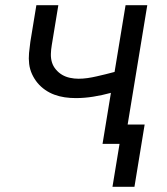

<svg xmlns="http://www.w3.org/2000/svg" viewBox="-20 -550 640 734"><path d="M494 164H410L437 0H372L404 -195Q371 -186 337 -180.5Q303 -175 270 -175Q248 -175 227.5 -178Q207 -181 188 -188Q169 -195 152.5 -206.5Q136 -218 123.5 -233Q111 -248 102.5 -266.5Q94 -285 91.5 -305.5Q89 -326 91 -347.5Q93 -369 96 -390L119 -530H203L178 -378Q175 -361 174.5 -344Q174 -327 178.5 -312Q183 -297 193.5 -284.5Q204 -272 217.5 -264Q231 -256 247.5 -252.5Q264 -249 280 -249Q297 -249 314.5 -251.5Q332 -254 349 -258Q366 -262 383 -266Q400 -270 418 -275L460 -530H543L468 -74H533Z"/></svg>

Font: Iosevka Curly Extended
Style: Italic
Weight: 400
Width: 7
Italic angle: -9°
Monospace: yes
Designer: Belleve Invis
Foundry: Belleve Invis
Version: Version 11.1.0; ttfautohint (v1.8.3)